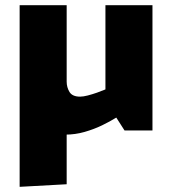

<svg xmlns="http://www.w3.org/2000/svg" viewBox="-20 -504 660 743"><path d="M238 209V-393L56 -389V219ZM388 -484V-158Q374 -152 355.5 -145.5Q337 -139 319.5 -134.5Q302 -130 290 -130Q260 -130 249 -148Q238 -166 238 -188V-484H56V-171Q56 -117 74.5 -74.5Q93 -32 132 -7.5Q171 17 232 17Q271 17 307.5 6.5Q344 -4 375 -19Q406 -34 430 -49L462 1H570V-484Z"/></svg>

Font: Catamaran Black
Style: Regular
Weight: 900
Designer: Pria Ravichandran
Version: Version 2.000